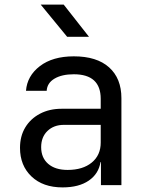

<svg xmlns="http://www.w3.org/2000/svg" viewBox="-20 -805 640 835"><path d="M252 10Q167 10 117 -37.5Q67 -85 67 -162Q67 -213 90 -251Q113 -289 154 -310.5Q195 -332 248 -332H418V-375Q418 -482 301 -482Q249 -482 217 -463Q185 -444 183 -410H93Q98 -475 153.5 -517.5Q209 -560 301 -560Q401 -560 454.5 -512Q508 -464 508 -378V0H419V-100H417Q409 -49 366 -19.5Q323 10 252 10ZM274 -66Q340 -66 379 -98Q418 -130 418 -185V-262H258Q214 -262 186.5 -235.5Q159 -209 159 -165Q159 -119 189.5 -92.5Q220 -66 274 -66ZM272 -645 157 -785H257L367 -645Z"/></svg>

Font: JetBrainsMonoNL NF
Style: Regular
Weight: 400
Designer: Philipp Nurullin, Konstantin Bulenkov
Foundry: JetBrains
Version: Version 2.304; ttfautohint (v1.8.4.7-5d5b);Nerd Fonts 3.2.1